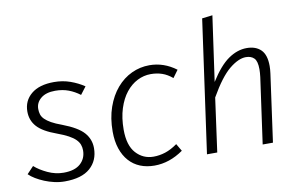

<svg xmlns="http://www.w3.org/2000/svg" viewBox="-77 -891 1654 1049"><g transform="rotate(-10 750.0 -366.0)"><path d="M373 -439Q344 -461 311 -473.5Q278 -486 237 -486Q186 -486 157.5 -462.5Q129 -439 129 -404Q129 -387 133.5 -373Q138 -359 150.5 -346.5Q163 -334 185 -321.5Q207 -309 243 -296Q327 -264 359.5 -227Q392 -190 392 -141Q392 -72 345 -30.5Q298 11 204 11Q175 11 146.5 4.5Q118 -2 92.5 -12.5Q67 -23 45.5 -36Q24 -49 10 -63L47 -102Q75 -77 118 -57Q161 -37 206 -37Q268 -37 299.5 -65.5Q331 -94 331 -139Q331 -156 325.5 -171Q320 -186 306 -200Q292 -214 268 -227Q244 -240 206 -254Q131 -281 99.5 -316Q68 -351 68 -400Q68 -460 112.5 -497Q157 -534 239 -534Q287 -534 329 -519Q371 -504 405 -481Z M886 -442Q859 -465 830 -475Q801 -485 767 -485Q728 -485 692.5 -467Q657 -449 629.5 -414.5Q602 -380 585.5 -328.5Q569 -277 569 -211Q569 -124 608 -81Q647 -38 705 -38Q738 -38 770.5 -48.5Q803 -59 838 -84L862 -43Q785 11 702 11Q658 11 622.5 -3.5Q587 -18 561.5 -46.5Q536 -75 522 -116.5Q508 -158 508 -211Q508 -286 529 -346Q550 -406 586 -448Q622 -490 669 -512Q716 -534 768 -534Q848 -534 916 -483Z M1104 -382Q1156 -465 1206 -499.5Q1256 -534 1308 -534Q1358 -534 1386.5 -506Q1415 -478 1415 -416Q1415 -397 1412 -375L1360 0H1303L1354 -365Q1357 -389 1357 -408Q1357 -453 1340.5 -469.5Q1324 -486 1295 -486Q1254 -486 1203 -444.5Q1152 -403 1092 -298L1051 0H994L1097 -736L1155 -743Z"/></g></svg>

Font: Glekhifnjqigglhiwekvrgaqftz
Style: Regular
Weight: 300
Italic angle: -8°
Designer: Carrois Corporate & Edenspiekermann
Foundry: Carrois Corporate GbR & Edenspiekermann AG
Version: Version 2.001